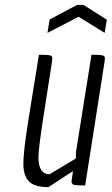

<svg xmlns="http://www.w3.org/2000/svg" viewBox="-20 -762 459 789"><path d="M97 -271 140 -537Q175 -537 185 -534.5Q195 -532 195 -523.5Q195 -515 191 -491L157 -273Q138 -148 138 -116Q138 -46 184 -46L292 -111V-136L356 -537Q391 -537 401 -534.5Q411 -532 411 -523.5Q411 -515 407 -491L330 0Q294 0 284 -2.5Q274 -5 274 -17L280 -59L179 7Q122 7 99 -16.5Q76 -40 76 -90Q76 -140 97 -271ZM410 -627 303 -693 175 -627 184 -682 297 -742H323L419 -681Z"/></svg>

Font: Economica
Style: Italic
Weight: 400
Designer: Vicente Lamonaca
Foundry: Vicente Lamonaca
Version: Version 1.100